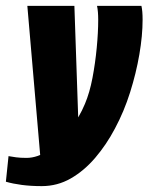

<svg xmlns="http://www.w3.org/2000/svg" viewBox="-63 -515 505 653"><path d="M79 118Q42 118 11.5 114Q-19 110 -43 103L-34 16Q-23 18 -8.5 20Q6 22 27 22Q65 22 103.5 -4.5Q142 -31 174.5 -73.5Q207 -116 226 -162Q242 -200 251.5 -250Q261 -300 266 -352.5Q271 -405 271 -448Q271 -462 270 -474Q269 -486 267 -495H418Q422 -478 422 -448Q422 -394 411 -330Q400 -266 379.5 -201Q359 -136 328 -78Q299 -23 261 21.5Q223 66 177.5 92Q132 118 79 118ZM77 51 30 -495H190L206 -27Z"/></svg>

Font: Alumni Sans Black
Style: Italic
Weight: 900
Italic angle: -8°
Version: Version 1.016